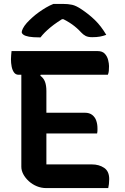

<svg xmlns="http://www.w3.org/2000/svg" viewBox="-20 -961 640 981"><path d="M39 -700H479Q503 -700 515.5 -686.5Q528 -673 532.5 -654.5Q537 -636 537 -623Q537 -609 536 -598.5Q535 -588 531 -579H75Q60 -579 51.5 -591Q43 -603 39.5 -621Q36 -639 36 -658Q36 -668 37 -679Q38 -690 39 -700ZM170 -385H414Q437 -385 451.5 -373.5Q466 -362 472 -344Q478 -326 478 -306Q478 -301 478 -296Q478 -291 477.5 -287Q477 -283 476 -279H170ZM217 0Q191 0 168 -9.5Q145 -19 127 -35.5Q109 -52 99 -71Q89 -90 89 -109Q89 -158 89 -208Q89 -258 89 -308.5Q89 -359 89 -409Q89 -459 89 -507.5Q89 -556 89 -603H197L186 -574Q203 -562 210 -543Q217 -524 217 -496Q217 -450 217 -403Q217 -356 217 -308.5Q217 -261 217 -214Q217 -167 217 -121H449Q486 -121 512 -103.5Q538 -86 538 -46Q538 -33 536.5 -20.5Q535 -8 533 0ZM253 -941Q262 -941 269.5 -941Q277 -941 285.5 -941Q294 -941 301 -941Q328 -941 348.5 -936.5Q369 -932 397 -913Q415 -901 432 -887.5Q449 -874 465 -858.5Q481 -843 495.5 -824Q510 -805 523 -783Q507 -777 490.5 -774Q474 -771 451 -771Q430 -771 417.5 -777.5Q405 -784 394 -796Q374 -818 349 -836Q324 -854 277 -877L334 -863Q317 -863 300 -863Q283 -863 266 -863L322 -878Q270 -848 237.5 -821Q205 -794 187 -770H181Q148 -770 128.5 -773.5Q109 -777 100 -783.5Q91 -790 91 -797Q91 -803 97 -815.5Q103 -828 117 -844Q130 -858 145.5 -872Q161 -886 178.5 -898.5Q196 -911 214.5 -922Q233 -933 253 -941Z"/></svg>

Font: Recursive Monospace Casual SemiBold
Style: Regular
Weight: 600
Version: Version 1.047